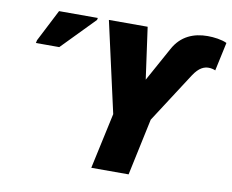

<svg xmlns="http://www.w3.org/2000/svg" viewBox="-78 -821 1114 922"><g transform="rotate(10 478.5 -360.0)"><path d="M422 0H604L663 -277L820 -520C848 -563 873 -571 895 -571C907 -571 921 -567 927 -564L957 -703C933 -715 893 -720 863 -720C796 -720 734 -696 697 -627L606 -462L571 -714H382L481 -272ZM56 -544H170L326 -704L328 -714H139L59 -558Z"/></g></svg>

Font: Noto Sans SemiCondensed Black
Style: Italic
Weight: 900
Width: 4
Italic angle: -12°
Designer: Monotype Design Team
Foundry: Monotype Imaging Inc.
Version: Version 2.013